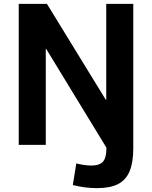

<svg xmlns="http://www.w3.org/2000/svg" viewBox="-20 -750 787 994"><path d="M482 224Q451 224 420 220Q389 216 357 208L375 96Q394 101 414.5 104Q435 107 453 107Q496 107 513.5 86.5Q531 66 531 17V-36L555 54L219 -497H217V0H77V-730H223L528 -233H530V-730H670V17Q670 91 651 136.5Q632 182 591 203Q550 224 482 224Z"/></svg>

Font: M PLUS 1
Style: Bold
Weight: 700
Designer: Coji Morishita
Foundry: UNDERFOREST DESIGN
Version: Version 1.001